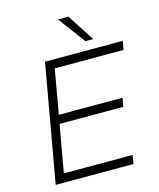

<svg xmlns="http://www.w3.org/2000/svg" viewBox="-124 -938 849 1025"><g transform="rotate(-15 300.0 -425.0)"><path d="M295 -850H353L450 -700H407ZM600 -650 591 -602H211L168 -357H520L511 -309H159L113 -48H493L485 0H55L170 -650Z"/></g></svg>

Font: Overused Grotesk Light
Style: Italic
Weight: 300
Italic angle: -10°
Version: Version 0.003